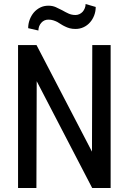

<svg xmlns="http://www.w3.org/2000/svg" viewBox="-20 -935 640 955"><path d="M530.3 0V-710.9H439L437.5 -180.7L161.6 -710.9H69.8V0H161.1L162.6 -531.2L438.5 0ZM456.1 -900.4 405.8 -915Q405.8 -903.8 401.6 -893.8Q397.5 -883.8 391.1 -876.5Q384.3 -869.1 375 -864.7Q365.7 -860.4 355.5 -860.4Q336.4 -860.4 320.6 -867.7Q304.7 -875 289.6 -883.8Q273.9 -892.1 257.6 -899.4Q241.2 -906.7 220.7 -906.7Q198.2 -906.7 179.9 -897.5Q161.6 -888.2 148.4 -873Q135.3 -857.4 127.7 -837.2Q120.1 -816.9 120.1 -794.9L170.9 -783.2Q171.4 -805.7 185.3 -821.5Q199.2 -837.4 220.7 -837.4Q233.9 -837.4 244.6 -834Q255.4 -830.6 265.1 -825.7Q274.4 -820.3 283.7 -814.2Q293 -808.1 303.7 -803.2Q314 -797.9 326.7 -794.4Q339.4 -791 355.5 -791Q377.4 -791 396 -799.8Q414.6 -808.6 427.7 -823.7Q440.9 -838.4 448.5 -858.4Q456.1 -878.4 456.1 -900.4Z"/></svg>

Font: RobotoMono Nerd Font
Style: Regular
Weight: 400
Monospace: yes
Designer: Google
Version: Version 3.000;Nerd Fonts 3.2.1